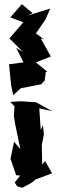

<svg xmlns="http://www.w3.org/2000/svg" viewBox="-20 -755 291 914"><path d="M62 132 86 139 132 114 150 99 228 70 195 12 181 28 179 -64 189 -116 184 -159 174 -136 167 -239 228 -226 152 -268 79 -273 29 -270 49 -249 46 -204 52 -165 77 -45 47 -80 30 1 57 79 76 81 50 114ZM189 -341 198 -412 205 -414 151 -458 222 -486 174 -572 190 -567 151 -596 197 -663 219 -714 111 -681 135 -693 84 -735 29 -672 91 -649 25 -572 89 -508 57 -527 92 -458 23 -449 33 -349 43 -302 79 -335 177 -354 192 -372Z"/></svg>

Font: Asimov Aggro
Style: Medium
Weight: 500
Designer: Google
Version: Version 2.000980; 2014